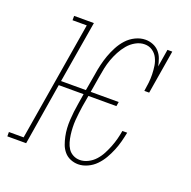

<svg xmlns="http://www.w3.org/2000/svg" viewBox="-140 -639 743 748"><g transform="rotate(20 231.5 -265.0)"><path d="M259 8Q242 8 226.5 1.5Q211 -5 200.5 -17.5Q190 -30 184.5 -45Q179 -60 175.5 -76.5Q172 -93 171 -110Q170 -127 171 -144Q172 -161 174 -178.5Q176 -196 179 -213L186 -256H83L41 0H-37V-18H24L106 -512H47V-530H129L86 -274H189L201 -343Q204 -364 209 -385Q214 -406 221 -425.5Q228 -445 238.5 -465Q249 -485 264 -501.5Q279 -518 299.5 -528Q320 -538 341 -538Q357 -538 372 -532Q387 -526 397.5 -514.5Q408 -503 413.5 -488Q419 -473 422 -457L434 -530H454L424 -349H404Q407 -367 409 -384.5Q411 -402 410.5 -420Q410 -438 407.5 -454.5Q405 -471 397.5 -486Q390 -501 376 -510.5Q362 -520 344 -520Q325 -520 307 -510Q289 -500 276 -484.5Q263 -469 253.5 -451Q244 -433 237.5 -415Q231 -397 227 -378Q223 -359 220 -340L209 -274H325L322 -256H206L198 -210Q196 -195 194 -180Q192 -165 191 -150Q190 -135 190.5 -120Q191 -105 193 -90Q195 -75 199 -61Q203 -47 210.5 -35.5Q218 -24 231 -17Q244 -10 259 -10Q276 -10 293 -18.5Q310 -27 322.5 -41Q335 -55 343.5 -71.5Q352 -88 358.5 -104.5Q365 -121 369.5 -138Q374 -155 377 -173H397Q393 -153 388 -134Q383 -115 375 -95.5Q367 -76 356.5 -58Q346 -40 331.5 -25Q317 -10 297.5 -1Q278 8 259 8Z"/></g></svg>

Font: Iosevka Curly Slab ThObl
Style: Regular
Weight: 100
Italic angle: -9°
Monospace: yes
Designer: Belleve Invis
Foundry: Belleve Invis
Version: Version 11.0.0; ttfautohint (v1.8.3)